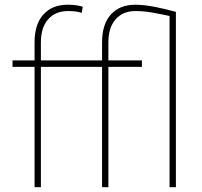

<svg xmlns="http://www.w3.org/2000/svg" viewBox="-20 -780 842 800"><path d="M150.4 0H124V-501.5H32.2V-528.3H124V-603.5Q124 -679.2 160.9 -719.7Q197.8 -760.3 262.2 -760.3Q277.3 -760.3 293.5 -758.5Q309.6 -756.8 324.7 -752L320.8 -726.6Q307.1 -730.5 294.9 -732.2Q282.7 -733.9 262.7 -733.9Q210.9 -733.9 180.7 -699.7Q150.4 -665.5 150.4 -603.5V-528.3H405.3V-603.5Q405.3 -679.2 442.1 -719.7Q479 -760.3 543.5 -760.3Q578.6 -760.3 624.3 -751.5Q669.9 -742.7 712.9 -730.5V0H686.5V-713.4Q650.4 -721.2 615.2 -727.5Q580.1 -733.9 543.9 -733.9Q492.2 -733.9 461.9 -699.7Q431.6 -665.5 431.6 -603.5V-528.3H571.3V-501.5H431.6V0H405.3V-501.5H150.4Z"/></svg>

Font: Vazirmatn FD Thin
Style: Regular
Weight: 100
Designer: Saber Rastikerdar
Foundry: Saber Rastikerdar
Version: Version 33.003